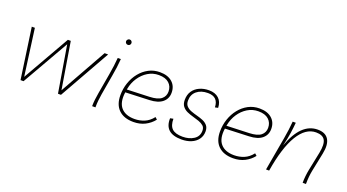

<svg xmlns="http://www.w3.org/2000/svg" viewBox="-52 -1211 3150 1744"><g transform="rotate(20 1522.5 -339.5)"><path d="M803 -491H837L560 0H531L456 -451L198 0H169L99 -491H129L190 -39L448 -491H476L550 -40Z M861 0Q861 -32 865 -65.5Q869 -99 875 -133L908 -323Q916 -369 921.5 -410.5Q927 -452 930 -491H960Q957 -451 951.5 -408Q946 -365 938 -323L905 -131Q900 -101 896.5 -69Q893 -37 893 0ZM975 -634Q963 -634 956 -642Q949 -650 949 -660Q949 -670 957 -678Q965 -686 975 -686Q987 -686 994 -678Q1001 -670 1001 -660Q1001 -650 994 -642Q987 -634 975 -634Z M1261 7Q1169 7 1118.5 -42Q1068 -91 1068 -182Q1068 -245 1087.5 -302Q1107 -359 1143 -404Q1179 -449 1228 -475Q1277 -501 1336 -501Q1412 -501 1455 -463Q1498 -425 1498 -361Q1498 -303 1455.5 -268Q1413 -233 1331 -230L1101 -221Q1087 -122 1130 -72Q1173 -22 1261 -22Q1311 -22 1356 -40.5Q1401 -59 1436 -104L1456 -86Q1422 -43 1373 -18Q1324 7 1261 7ZM1107 -258 1105 -250 1322 -258Q1401 -261 1434.5 -288.5Q1468 -316 1468 -361Q1468 -411 1434 -442Q1400 -473 1335 -473Q1278 -473 1230.5 -444Q1183 -415 1150.5 -366Q1118 -317 1107 -258Z M1726 7Q1559 7 1564 -139L1594 -145Q1594 -79 1625.5 -49.5Q1657 -20 1727 -20Q1790 -20 1834.5 -49Q1879 -78 1879 -133Q1879 -163 1861 -179Q1843 -195 1815 -205Q1787 -215 1755.5 -223.5Q1724 -232 1696 -244.5Q1668 -257 1650 -280Q1632 -303 1632 -342Q1632 -392 1655.5 -427Q1679 -462 1720 -480.5Q1761 -499 1811 -499Q1870 -499 1905 -467.5Q1940 -436 1942 -377L1913 -371Q1910 -472 1810 -472Q1743 -472 1702.5 -438Q1662 -404 1662 -346Q1662 -312 1680 -293Q1698 -274 1726 -263.5Q1754 -253 1785 -245Q1816 -237 1844 -225.5Q1872 -214 1890 -193Q1908 -172 1908 -136Q1908 -92 1884 -59.5Q1860 -27 1819 -10Q1778 7 1726 7Z M2224 7Q2132 7 2081.5 -42Q2031 -91 2031 -182Q2031 -245 2050.5 -302Q2070 -359 2106 -404Q2142 -449 2191 -475Q2240 -501 2299 -501Q2375 -501 2418 -463Q2461 -425 2461 -361Q2461 -303 2418.5 -268Q2376 -233 2294 -230L2064 -221Q2050 -122 2093 -72Q2136 -22 2224 -22Q2274 -22 2319 -40.5Q2364 -59 2399 -104L2419 -86Q2385 -43 2336 -18Q2287 7 2224 7ZM2070 -258 2068 -250 2285 -258Q2364 -261 2397.5 -288.5Q2431 -316 2431 -361Q2431 -411 2397 -442Q2363 -473 2298 -473Q2241 -473 2193.5 -444Q2146 -415 2113.5 -366Q2081 -317 2070 -258Z M2542 0 2599 -323Q2607 -369 2612.5 -410.5Q2618 -452 2621 -491H2651Q2648 -451 2639.5 -390.5Q2631 -330 2613 -258Q2699 -501 2861 -501Q2936 -501 2966 -452.5Q2996 -404 2977 -312L2940 -131Q2928 -71 2928 0H2896Q2896 -32 2899.5 -65.5Q2903 -99 2910 -133L2946 -309Q2963 -395 2941.5 -433.5Q2920 -472 2855 -472Q2755 -472 2682.5 -352.5Q2610 -233 2572 0Z"/></g></svg>

Font: Livvic Thin
Style: Italic
Weight: 250
Italic angle: -10°
Designer: Jacques Le Bailly, Baron von Fonthausen
Version: Version 1.001; ttfautohint (v1.8.2)